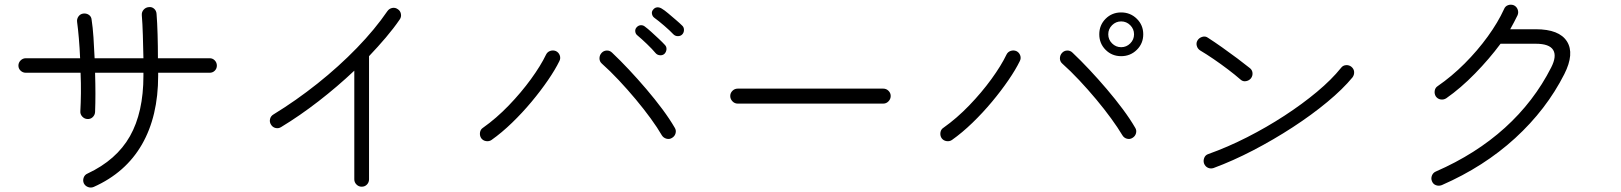

<svg xmlns="http://www.w3.org/2000/svg" viewBox="-20 -792 7040 834"><path d="M387 20Q375 25 362.5 20.5Q350 16 344 4Q339 -8 343.5 -20.5Q348 -33 360 -38Q486 -97 544.5 -200.5Q603 -304 603 -463V-476H393Q396 -379 393 -305Q392 -292 382.5 -283Q373 -274 359 -275Q346 -276 337 -286Q328 -296 329 -309Q331 -344 331.5 -387Q332 -430 330 -476H92Q79 -476 69.5 -485Q60 -494 60 -507Q60 -520 69.5 -529.5Q79 -539 92 -539H328Q326 -585 322.5 -626Q319 -667 315 -696Q313 -709 320.5 -720Q328 -731 341 -733Q355 -735 366 -727.5Q377 -720 378 -706Q383 -674 386 -630Q389 -586 391 -539H603Q602 -589 600.5 -639.5Q599 -690 596 -726Q595 -740 604 -750Q613 -760 626 -761Q639 -763 649 -754.5Q659 -746 660 -732Q663 -695 664.5 -643Q666 -591 666 -539H891Q904 -539 913 -529.5Q922 -520 922 -507Q922 -494 913 -485Q904 -476 891 -476H667V-463Q667 -287 596.5 -164.5Q526 -42 387 20Z M1551 19Q1538 19 1528.5 9.5Q1519 0 1519 -13V-485Q1446 -416 1364 -352.5Q1282 -289 1201 -240Q1190 -233 1177 -236Q1164 -239 1157 -251Q1150 -262 1153 -275Q1156 -288 1168 -295Q1266 -355 1359 -429Q1452 -503 1530.5 -584Q1609 -665 1663 -744Q1671 -755 1684 -757.5Q1697 -760 1708 -752Q1719 -745 1721.5 -731.5Q1724 -718 1716 -707Q1690 -669 1656 -629Q1622 -589 1583 -548V-13Q1583 0 1574 9.5Q1565 19 1551 19Z M2115 -184Q2105 -177 2091.5 -179Q2078 -181 2070 -192Q2063 -203 2065 -216.5Q2067 -230 2078 -237Q2136 -278 2190 -334Q2244 -390 2286.5 -448.5Q2329 -507 2352 -555Q2358 -567 2370.5 -571Q2383 -575 2395 -570Q2407 -564 2411.5 -551.5Q2416 -539 2410 -527Q2392 -490 2360.5 -444Q2329 -398 2289 -350Q2249 -302 2204 -258.5Q2159 -215 2115 -184ZM2899 -193Q2888 -186 2875 -189.5Q2862 -193 2855 -204Q2836 -237 2806.5 -277.5Q2777 -318 2741.5 -360.5Q2706 -403 2668 -443.5Q2630 -484 2594 -516Q2584 -525 2584 -538.5Q2584 -552 2593 -562Q2602 -572 2615.5 -572.5Q2629 -573 2639 -563Q2674 -530 2712 -489.5Q2750 -449 2787.5 -405Q2825 -361 2857 -318Q2889 -275 2911 -237Q2918 -226 2914.5 -213Q2911 -200 2899 -193ZM2943 -642Q2936 -635 2924.5 -635Q2913 -635 2905 -643Q2890 -659 2865 -680.5Q2840 -702 2822 -715Q2814 -721 2812 -731.5Q2810 -742 2817 -750Q2824 -759 2834 -760Q2844 -761 2854 -755Q2866 -748 2882.5 -734Q2899 -720 2916 -705.5Q2933 -691 2943 -681Q2951 -674 2951 -662Q2951 -650 2943 -642ZM2866 -558Q2858 -551 2846.5 -552Q2835 -553 2828 -561Q2814 -578 2790 -601Q2766 -624 2749 -638Q2741 -644 2739.5 -654.5Q2738 -665 2745 -673Q2753 -682 2763.5 -682.5Q2774 -683 2782 -676Q2793 -668 2809 -653.5Q2825 -639 2841.5 -623.5Q2858 -608 2868 -597Q2876 -589 2875 -577.5Q2874 -566 2866 -558Z M3184 -342Q3171 -342 3161.5 -352Q3152 -362 3152 -375Q3152 -388 3161.5 -397.5Q3171 -407 3184 -407H3817Q3830 -407 3839.5 -397.5Q3849 -388 3849 -375Q3849 -362 3839.5 -352Q3830 -342 3817 -342Z M4115 -184Q4105 -177 4091.5 -179Q4078 -181 4070 -192Q4063 -203 4065 -216.5Q4067 -230 4078 -237Q4136 -278 4190 -334Q4244 -390 4286.5 -448.5Q4329 -507 4352 -555Q4358 -567 4370.5 -571Q4383 -575 4395 -570Q4407 -564 4411.5 -551.5Q4416 -539 4410 -527Q4392 -490 4360.5 -444Q4329 -398 4289 -350Q4249 -302 4204 -258.5Q4159 -215 4115 -184ZM4899 -193Q4888 -186 4875 -189.5Q4862 -193 4855 -205Q4836 -237 4806.5 -277.5Q4777 -318 4741.5 -360.5Q4706 -403 4668 -443.5Q4630 -484 4594 -516Q4584 -525 4584 -538.5Q4584 -552 4593 -562Q4602 -572 4615.5 -572.5Q4629 -573 4639 -563Q4674 -530 4712 -489.5Q4750 -449 4787.5 -405Q4825 -361 4857 -318Q4889 -275 4911 -237Q4918 -226 4914.5 -213Q4911 -200 4899 -193ZM4850 -548Q4810 -548 4782.5 -575.5Q4755 -603 4755 -643Q4755 -683 4782.5 -710.5Q4810 -738 4850 -738Q4890 -738 4918 -710.5Q4946 -683 4946 -643Q4946 -603 4918 -575.5Q4890 -548 4850 -548ZM4850 -587Q4873 -587 4889.5 -603.5Q4906 -620 4906 -643Q4906 -666 4889.5 -682.5Q4873 -699 4850 -699Q4827 -699 4810.5 -682.5Q4794 -666 4794 -643Q4794 -620 4810.5 -603.5Q4827 -587 4850 -587Z M5251 -62Q5238 -58 5226.5 -63.5Q5215 -69 5210 -82Q5206 -94 5211 -106.5Q5216 -119 5229 -123Q5313 -153 5397.5 -196Q5482 -239 5559.5 -289.5Q5637 -340 5700.5 -393Q5764 -446 5805 -497Q5813 -508 5826.5 -509Q5840 -510 5850 -502Q5861 -493 5862 -480Q5863 -467 5855 -456Q5813 -405 5745.5 -349Q5678 -293 5595 -239Q5512 -185 5423.5 -139Q5335 -93 5251 -62ZM5369 -446Q5345 -467 5314 -490.5Q5283 -514 5251.5 -535.5Q5220 -557 5193 -573Q5182 -580 5178.5 -593Q5175 -606 5182 -617Q5189 -628 5202.5 -632Q5216 -636 5227 -628Q5255 -610 5289 -586Q5323 -562 5355 -538Q5387 -514 5408 -497Q5419 -489 5420.5 -476Q5422 -463 5414 -452Q5406 -442 5392.5 -439.5Q5379 -437 5369 -446Z M6243 12Q6230 17 6217.5 12.5Q6205 8 6200 -5Q6195 -17 6200 -29.5Q6205 -42 6217 -47Q6391 -123 6517 -237Q6643 -351 6718 -499Q6743 -548 6726.5 -575Q6710 -602 6651 -602H6498Q6449 -536 6387 -472.5Q6325 -409 6262 -365Q6251 -358 6238 -360Q6225 -362 6217 -373Q6210 -384 6212 -397.5Q6214 -411 6225 -418Q6286 -460 6342 -516Q6398 -572 6442.5 -633.5Q6487 -695 6513 -752Q6518 -765 6530.5 -769.5Q6543 -774 6556 -769Q6568 -763 6572.5 -750.5Q6577 -738 6572 -726Q6558 -697 6540 -665H6651Q6753 -665 6786.5 -612Q6820 -559 6775 -470Q6697 -316 6561.5 -192Q6426 -68 6243 12Z"/></svg>

Font: Zen Maru Gothic
Style: Regular
Weight: 400
Designer: Yoshimichi Ohira
Foundry: Positype
Version: Version 1.002